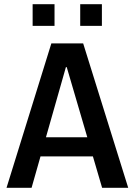

<svg xmlns="http://www.w3.org/2000/svg" viewBox="-20 -892 640 912"><path d="M11 0 224 -686H375L589 0H465L297 -573H293L130 0ZM127 -149V-240H468V-149ZM135 -769V-872H239V-769ZM361 -769V-872H464V-769Z"/></svg>

Font: Chivo Mono Medium
Style: Regular
Weight: 500
Monospace: yes
Designer: Hector Gatti
Foundry: Omnibus-Type
Version: Version 1.008